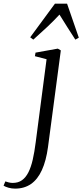

<svg xmlns="http://www.w3.org/2000/svg" viewBox="-144 -806 462 1078"><path d="M125.5 19.5Q115 97 91.2 149Q67.5 201 30 227Q-7.5 253 -59 253Q-78.5 253 -96 248Q-113.5 243 -124 236.5L-114 212.5Q-106.5 215.5 -95 218.2Q-83.5 221 -72.5 221Q-42 221 -20.8 206Q0.5 191 15.2 162Q30 133 39.8 90.5Q49.5 48 56.5 -7.5L117.5 -473.5L52 -490.5L55.5 -510.5L180.5 -533L197.5 -523ZM43 -583.5 25.5 -596.5 164.5 -785.5H232.5L298.5 -594.5L279 -583.5Q257.5 -616 236.8 -649.2Q216 -682.5 190 -724Q157.5 -689 122.5 -656Q87.5 -623 43 -583.5Z"/></svg>

Font: Merriweather 96pt Light
Style: Italic
Weight: 300
Italic angle: -7.8°
Version: Version 2.101